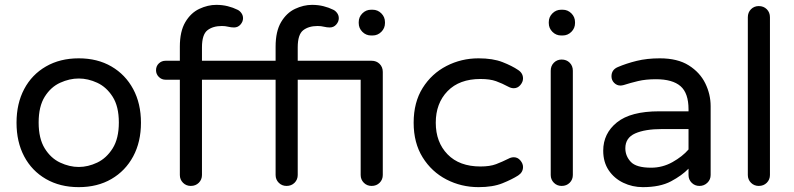

<svg xmlns="http://www.w3.org/2000/svg" viewBox="-20 -760 3267 790"><path d="M304 10Q227 10 169 -23.5Q111 -57 79.5 -116.5Q48 -176 48 -255Q48 -334 79.5 -393.5Q111 -453 169 -486.5Q227 -520 304 -520Q381 -520 438.5 -486.5Q496 -453 528 -393.5Q560 -334 560 -255Q560 -176 528 -116.5Q496 -57 438.5 -23.5Q381 10 304 10ZM304 -73Q342 -73 380 -91Q418 -109 443.5 -149.5Q469 -190 469 -256Q469 -322 443.5 -362Q418 -402 380 -419.5Q342 -437 304 -437Q266 -437 227.5 -419.5Q189 -402 164 -362Q139 -322 139 -256Q139 -190 164 -149.5Q189 -109 227.5 -91Q266 -73 304 -73Z M765 5Q746 5 733 -8Q720 -21 720 -40V-432H661Q645 -432 633.5 -443.5Q622 -455 622 -471Q622 -488 633.5 -499Q645 -510 661 -510H720V-568Q720 -631 742.5 -669Q765 -707 800 -723.5Q835 -740 870 -740Q895 -740 917 -734.5Q939 -729 957 -720Q966 -716 973 -706.5Q980 -697 980 -685Q980 -671 969.5 -659Q959 -647 943 -647Q931 -647 919 -650Q907 -653 893 -653Q856 -653 833.5 -635.5Q811 -618 811 -565V-510H1114V-568Q1114 -631 1136.5 -669Q1159 -707 1194 -723.5Q1229 -740 1264 -740Q1289 -740 1311 -734.5Q1333 -729 1351 -720Q1360 -716 1367 -706.5Q1374 -697 1374 -685Q1374 -671 1363.5 -659Q1353 -647 1337 -647Q1325 -647 1313 -650Q1301 -653 1287 -653Q1250 -653 1227.5 -635.5Q1205 -618 1205 -565V-510H1509Q1529 -510 1542 -497Q1555 -484 1555 -464V-40Q1555 -21 1542 -8Q1529 5 1509 5Q1490 5 1477 -8Q1464 -21 1464 -40V-432H1205V-40Q1205 -21 1192 -8Q1179 5 1159 5Q1140 5 1127 -8Q1114 -21 1114 -40V-432H811V-40Q811 -21 798 -8Q785 5 765 5ZM1507 -614Q1486 -614 1471 -629Q1456 -644 1456 -665V-669Q1456 -690 1471 -705Q1486 -720 1507 -720H1513Q1534 -720 1549 -705Q1564 -690 1564 -669V-665Q1564 -644 1549 -629Q1534 -614 1513 -614Z M1949 10Q1878 10 1817 -21.5Q1756 -53 1719 -112.5Q1682 -172 1682 -255Q1682 -339 1719 -398Q1756 -457 1817 -488.5Q1878 -520 1949 -520Q2008 -520 2047.5 -504.5Q2087 -489 2112 -472Q2132 -459 2132 -437Q2132 -423 2121 -410Q2110 -397 2094 -397Q2083 -397 2072 -403Q2046 -417 2021 -426Q1996 -435 1957 -435Q1870 -435 1821.5 -385Q1773 -335 1773 -255Q1773 -175 1821.5 -125Q1870 -75 1957 -75Q1996 -75 2021 -84.5Q2046 -94 2072 -107Q2083 -113 2094 -113Q2110 -113 2121 -100Q2132 -87 2132 -73Q2132 -51 2112 -38Q2087 -22 2047.5 -6Q2008 10 1949 10Z M2289 -614Q2268 -614 2253 -629Q2238 -644 2238 -665V-669Q2238 -690 2253 -705Q2268 -720 2289 -720H2295Q2316 -720 2331 -705Q2346 -690 2346 -669V-665Q2346 -644 2331 -629Q2316 -614 2295 -614ZM2291 5Q2272 5 2259 -8Q2246 -21 2246 -40V-469Q2246 -489 2259 -502Q2272 -515 2291 -515Q2311 -515 2324 -502Q2337 -489 2337 -469V-40Q2337 -21 2324 -8Q2311 5 2291 5Z M2625 10Q2582 10 2544.5 -8Q2507 -26 2484.5 -59.5Q2462 -93 2462 -140Q2462 -211 2518.5 -256.5Q2575 -302 2692 -302H2813V-310Q2813 -377 2780 -405.5Q2747 -434 2679 -434Q2637 -434 2605.5 -426.5Q2574 -419 2546 -410Q2538 -408 2533 -408Q2518 -408 2507 -419Q2496 -430 2496 -446Q2496 -473 2522 -484Q2557 -499 2599.5 -509.5Q2642 -520 2695 -520Q2768 -520 2814 -491Q2860 -462 2882 -417Q2904 -372 2904 -323V-40Q2904 -21 2890.5 -8Q2877 5 2858 5Q2839 5 2826 -8Q2813 -21 2813 -40V-66Q2786 -38 2741 -14Q2696 10 2625 10ZM2659 -70Q2706 -70 2747 -93Q2788 -116 2813 -145V-229H2704Q2634 -229 2593.5 -211Q2553 -193 2553 -150Q2553 -118 2575.5 -94Q2598 -70 2659 -70Z M3102 5Q3083 5 3070 -8Q3057 -21 3057 -40V-689Q3057 -709 3070 -722Q3083 -735 3102 -735Q3122 -735 3135 -722Q3148 -709 3148 -689V-40Q3148 -21 3135 -8Q3122 5 3102 5Z"/></svg>

Font: Varela Round
Style: Regular
Weight: 400
Designer: Joe Prince, Avraham Cornfeld
Foundry: Joe Prince, Avraham Cornfeld
Version: Version 3.010; ttfautohint (v1.8.4.7-5d5b)